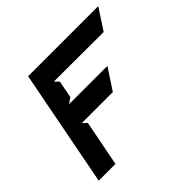

<svg xmlns="http://www.w3.org/2000/svg" viewBox="-141 -727 875 875"><g transform="rotate(-45 296.5 -290.0)"><path d="M32 -8H140L183 -229L163 -248H363L430 -350H183L210 -369L226 -452L207 -472L527 -471L593 -572H141Z"/></g></svg>

Font: Charger Eco
Style: Obl
Weight: 1000
Designer: Jasper
Foundry: Cannot Into Space Fonts
Version: Version 1.1